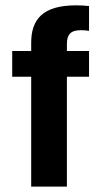

<svg xmlns="http://www.w3.org/2000/svg" viewBox="-20 -688 373 708"><path d="M95 0H226.7V-405H308.3V-500H226.7V-525C226.7 -561.7 240.8 -576.7 279.2 -576.7C288.3 -576.7 300 -575.8 308.3 -574.2V-665.8C292.5 -667.5 276.7 -668.3 260.8 -668.3C136.7 -668.3 95 -615.8 95 -530V-500H25V-405H95Z"/></svg>

Font: Familjen Grotesk GF
Style: Bold
Weight: 700
Designer: Anders Wikstroem, Jonas Baeckman, Matilda Gysing, Kristian Moeller
Foundry: Familjen STHLM AB
Version: Version 2.000; Beta; Release 4; Build 6